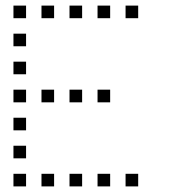

<svg xmlns="http://www.w3.org/2000/svg" viewBox="-20 -693 640 685"><path d="M29 -673Q28 -673 28 -673Q28 -673 28 -672V-629Q28 -628 28 -628Q28 -628 29 -628H72Q73 -628 73 -628Q73 -628 73 -629V-672Q73 -673 73 -673Q73 -673 72 -673ZM129 -673Q128 -673 128 -673Q128 -673 128 -672V-629Q128 -628 128 -628Q128 -628 129 -628H172Q173 -628 173 -628Q173 -628 173 -629V-672Q173 -673 173 -673Q173 -673 172 -673ZM229 -673Q228 -673 228 -673Q228 -673 228 -672V-629Q228 -628 228 -628Q228 -628 229 -628H272Q273 -628 273 -628Q273 -628 273 -629V-672Q273 -673 273 -673Q273 -673 272 -673ZM329 -673Q328 -673 328 -673Q328 -673 328 -672V-629Q328 -628 328 -628Q328 -628 329 -628H372Q373 -628 373 -628Q373 -628 373 -629V-672Q373 -673 373 -673Q373 -673 372 -673ZM429 -673Q428 -673 428 -673Q428 -673 428 -672V-629Q428 -628 428 -628Q428 -628 429 -628H472Q473 -628 473 -628Q473 -628 473 -629V-672Q473 -673 473 -673Q473 -673 472 -673ZM29 -573Q28 -573 28 -573Q28 -573 28 -572V-529Q28 -528 28 -528Q28 -528 29 -528H72Q73 -528 73 -528Q73 -528 73 -529V-572Q73 -573 73 -573Q73 -573 72 -573ZM29 -473Q28 -473 28 -473Q28 -473 28 -472V-429Q28 -428 28 -428Q28 -428 29 -428H72Q73 -428 73 -428Q73 -428 73 -429V-472Q73 -473 73 -473Q73 -473 72 -473ZM29 -373Q28 -373 28 -373Q28 -373 28 -372V-329Q28 -328 28 -328Q28 -328 29 -328H72Q73 -328 73 -328Q73 -328 73 -329V-372Q73 -373 73 -373Q73 -373 72 -373ZM129 -373Q128 -373 128 -373Q128 -373 128 -372V-329Q128 -328 128 -328Q128 -328 129 -328H172Q173 -328 173 -328Q173 -328 173 -329V-372Q173 -373 173 -373Q173 -373 172 -373ZM229 -373Q228 -373 228 -373Q228 -373 228 -372V-329Q228 -328 228 -328Q228 -328 229 -328H272Q273 -328 273 -328Q273 -328 273 -329V-372Q273 -373 273 -373Q273 -373 272 -373ZM329 -373Q328 -373 328 -373Q328 -373 328 -372V-329Q328 -328 328 -328Q328 -328 329 -328H372Q373 -328 373 -328Q373 -328 373 -329V-372Q373 -373 373 -373Q373 -373 372 -373ZM29 -273Q28 -273 28 -273Q28 -273 28 -272V-229Q28 -228 28 -228Q28 -228 29 -228H72Q73 -228 73 -228Q73 -228 73 -229V-272Q73 -273 73 -273Q73 -273 72 -273ZM29 -173Q28 -173 28 -173Q28 -173 28 -172V-129Q28 -128 28 -128Q28 -128 29 -128H72Q73 -128 73 -128Q73 -128 73 -129V-172Q73 -173 73 -173Q73 -173 72 -173ZM29 -73Q28 -73 28 -73Q28 -73 28 -72V-29Q28 -28 28 -28Q28 -28 29 -28H72Q73 -28 73 -28Q73 -28 73 -29V-72Q73 -73 73 -73Q73 -73 72 -73ZM129 -73Q128 -73 128 -73Q128 -73 128 -72V-29Q128 -28 128 -28Q128 -28 129 -28H172Q173 -28 173 -28Q173 -28 173 -29V-72Q173 -73 173 -73Q173 -73 172 -73ZM229 -73Q228 -73 228 -73Q228 -73 228 -72V-29Q228 -28 228 -28Q228 -28 229 -28H272Q273 -28 273 -28Q273 -28 273 -29V-72Q273 -73 273 -73Q273 -73 272 -73ZM329 -73Q328 -73 328 -73Q328 -73 328 -72V-29Q328 -28 328 -28Q328 -28 329 -28H372Q373 -28 373 -28Q373 -28 373 -29V-72Q373 -73 373 -73Q373 -73 372 -73ZM429 -73Q428 -73 428 -73Q428 -73 428 -72V-29Q428 -28 428 -28Q428 -28 429 -28H472Q473 -28 473 -28Q473 -28 473 -29V-72Q473 -73 473 -73Q473 -73 472 -73Z"/></svg>

Font: Doto Light
Style: Regular
Weight: 300
Monospace: yes
Version: Version 1.000